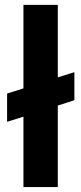

<svg xmlns="http://www.w3.org/2000/svg" viewBox="-20 -760 330 780"><path d="M8.8 -379.9 75.2 -400.9V-740.2H214.8V-445.8L282.2 -466.8V-353L214.8 -331.1V0H75.2V-286.1L8.8 -265.1Z"/></svg>

Font: PoppinsZ SemiBold
Style: Regular
Weight: 600
Designer: Ninad Kale (Devanagari), Jonny Pinhorn (Latin)
Foundry: Indian Type Foundry
Version: Version 3.002;FEAKit 1.0